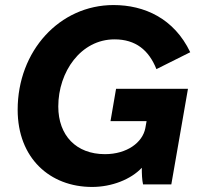

<svg xmlns="http://www.w3.org/2000/svg" viewBox="-20 -731 798 761"><path d="M345 10C423 10 499 -20 542 -66C542 -41 543 -18 547 0H659L725 -379H440L418 -251H561L556 -223C545 -166 483 -120 396 -120C282 -120 211 -194 211 -309C211 -446 300 -575 434 -575C518 -575 570 -532 600 -457L734 -524C670 -658 552 -711 430 -711C216 -711 50 -529 50 -296C50 -104 178 10 345 10Z"/></svg>

Font: Fixel Display 20240404
Style: Bold Italic
Weight: 700
Italic angle: -10°
Designer: AlfaBravo + MacPaw
Foundry: Kyrylo Tkachov, Marchela Mozhyna, Serhii Makarenko, Maria Weinstein, Zakhar Kryvoshyya
Version: Version 1.211;Glyphs 3.2 (3225)